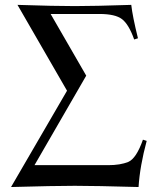

<svg xmlns="http://www.w3.org/2000/svg" viewBox="-20 -752 629 772"><path d="M24.4 0 249.5 -387.2 50.3 -732.4Q200.2 -727.5 280.8 -727.5Q357.9 -727.5 507.8 -732.4Q512.7 -687.5 534.7 -598.1L519.5 -593.3Q498 -653.8 470.9 -674.8Q443.8 -695.8 379.9 -695.8H183.6L326.7 -447.8L118.7 -87.9H415Q463.9 -87.9 496.1 -101.1Q528.3 -115.2 554.7 -190.4L569.8 -185.5Q542.5 -84.5 537.1 0Q364.3 -4.9 280.8 -4.9Q197.3 -4.9 24.4 0Z"/></svg>

Font: Flanker
Style: Regular
Weight: 400
Designer: Flanker
Foundry: Flanker
Version: Version 2.027